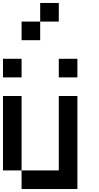

<svg xmlns="http://www.w3.org/2000/svg" viewBox="-20 -1270 665 1290"><path d="M0 -125V-625H125V-125ZM0 -750V-875H125V-750ZM125 -125H375V-625H500V0H125ZM125 -1000V-1125H250V-1000ZM250 -1125V-1250H375V-1125ZM375 -750V-875H500V-750Z"/></svg>

Font: Galmuri7 Regular
Style: Regular
Weight: 400
Designer: Lee Minseo (quiple)
Version: Version 2.399;hotconv 1.1.1;makeotfexe 2.6.0 DEVELOPMENT